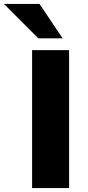

<svg xmlns="http://www.w3.org/2000/svg" viewBox="-88 -961 448 981"><path d="M76 0V-705H265V0ZM108 -765 -68 -941H114L232 -765Z"/></svg>

Font: Nunito Sans 9pt Black
Style: Regular
Weight: 900
Version: Version 3.101;gftools[0.9.27]